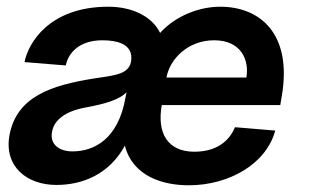

<svg xmlns="http://www.w3.org/2000/svg" viewBox="-20 -536 925 572"><path d="M148 15C225 15 305 -16 352 -102C376 -9 468 16 542 16C662 16 773 -47 800 -147L680 -157C669 -130 639 -84 559 -84C479 -84 447 -140 462 -223H815L819 -247C852 -434 756 -516 636 -516C575 -516 504 -490 457 -438C431 -491 368 -516 303 -516C126 -516 64 -407 53 -351L176 -341C184 -381 219 -416 285 -416C329 -416 367 -405 371 -370C376 -313 322 -312 259 -302C134 -282 29 -249 8 -132C-8 -39 61 15 148 15ZM135 -143C141 -179 175 -205 236 -216C297 -227 336 -240 357 -261L354 -246C332 -119 258 -85 196 -85C156 -85 128 -106 135 -143ZM476 -305C485 -358 538 -416 618 -416C698 -416 723 -358 714 -305Z"/></svg>

Font: Uncut Sans Semibold
Style: Italic
Weight: 600
Italic angle: -10°
Designer: Kasper Nordkvist
Foundry: Uncut Type
Version: Version 1.111;FEAKit 1.0